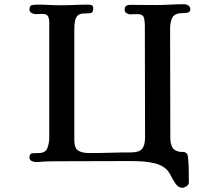

<svg xmlns="http://www.w3.org/2000/svg" viewBox="-20 -776 1040 912"><path d="M884 -733Q884 -719 873 -716.5Q862 -714 851 -714Q811 -714 799.5 -694Q788 -674 788 -639Q788 -509 788.5 -379.5Q789 -250 789 -120Q789 -96 797.5 -78Q806 -60 833 -55Q840 -54 847.5 -54.5Q855 -55 862 -51Q869 -47 870.5 -41.5Q872 -36 873 -29Q876 -1 876.5 26.5Q877 54 877 82V91Q877 101 866 108.5Q855 116 847 116Q828 116 815 98Q802 80 791.5 58.5Q781 37 767 25Q747 8 718 0.5Q689 -7 658.5 -9Q628 -11 603 -11Q516 -11 429 -10.5Q342 -10 255 -10Q233 -10 211.5 -9.5Q190 -9 168 -7Q164 -7 160 -6.5Q156 -6 151 -6Q142 -6 131 -11Q120 -16 120 -27Q120 -47 134.5 -48Q149 -49 163 -49Q196 -49 205 -72.5Q214 -96 214 -123V-669Q214 -687 208 -698.5Q202 -710 181 -710Q173 -710 164.5 -709.5Q156 -709 148 -709Q140 -709 130 -714.5Q120 -720 120 -730Q120 -749 131.5 -751.5Q143 -754 157 -754Q185 -754 212.5 -752.5Q240 -751 268 -751Q302 -751 335 -752.5Q368 -754 402 -754Q411 -754 417 -750.5Q423 -747 423 -736Q423 -715 408.5 -713.5Q394 -712 379 -712Q357 -712 347.5 -700.5Q338 -689 335.5 -672.5Q333 -656 333 -639V-111Q333 -73 351 -61Q369 -49 403 -49Q453 -49 503 -50.5Q553 -52 603 -52Q641 -52 655 -69Q669 -86 669 -123Q669 -257 668.5 -390.5Q668 -524 668 -657Q668 -677 663 -693Q658 -709 633 -709Q625 -709 616 -708.5Q607 -708 599 -708Q590 -708 581 -713.5Q572 -719 572 -729Q572 -743 579 -748Q586 -753 599 -753Q629 -753 659 -752.5Q689 -752 719 -752Q753 -752 787 -754Q821 -756 855 -756Q865 -756 874.5 -750Q884 -744 884 -733Z"/></svg>

Font: Kaisei Decol
Style: Bold
Weight: 700
Designer: Font-Kai, 金井和夫
Foundry: KAZUO KANAI
Version: Version 5.003